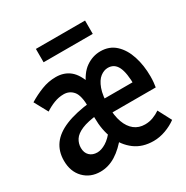

<svg xmlns="http://www.w3.org/2000/svg" viewBox="-158 -804 916 947"><g transform="rotate(-30 300.0 -330.0)"><path d="M147 12Q90 12 53.5 -25.5Q17 -63 17 -125Q17 -178 44.5 -216Q72 -254 129 -277.5Q186 -301 276 -311V-240Q216 -234 182 -219.5Q148 -205 134.5 -184Q121 -163 121 -138Q121 -110 137.5 -94Q154 -78 181 -78Q204 -78 231 -94.5Q258 -111 284 -147L318 -92Q277 -40 235 -14Q193 12 147 12ZM450 12Q387 12 343.5 -20.5Q300 -53 277 -108Q254 -163 254 -232V-291Q254 -360 233 -385Q212 -410 179 -410Q151 -410 124 -399.5Q97 -389 73 -373L31 -450Q67 -472 106.5 -487.5Q146 -503 188 -503Q235 -503 267.5 -476.5Q300 -450 320 -387H295Q321 -450 359.5 -476.5Q398 -503 442 -503Q493 -503 527 -471.5Q561 -440 578 -387.5Q595 -335 595 -272Q595 -255 593.5 -239Q592 -223 590 -212H318V-291H523L504 -271Q504 -345 487 -379.5Q470 -414 433 -414Q411 -414 390 -398Q369 -382 355.5 -345Q342 -308 342 -246Q342 -193 355.5 -156Q369 -119 394 -99.5Q419 -80 454 -80Q478 -80 499.5 -88Q521 -96 540 -109L580 -33Q553 -13 518.5 -0.5Q484 12 450 12ZM173 -596V-672H453V-596Z"/></g></svg>

Font: Source Code Pro SemiBold
Style: Regular
Weight: 600
Monospace: yes
Designer: Paul D. Hunt, Teo Tuominen
Foundry: Adobe Systems Incorporated
Version: Version 1.018;hotconv 1.0.116;makeotfexe 2.5.65601